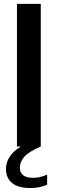

<svg xmlns="http://www.w3.org/2000/svg" viewBox="-20 -760 300 996"><path d="M68 0V-740H191.5V0ZM138.5 215.5Q74.5 215.5 42.8 189.5Q11 163.5 11 117Q11 72.5 43.2 36.2Q75.5 0 156 -33L191.5 0Q127 28 105 54.5Q83 81 83 109.5Q83 162.5 152.5 162.5Q168 162.5 185.5 158.8Q203 155 224.5 146V198.5Q204.5 206.5 183.5 211Q162.5 215.5 138.5 215.5Z"/></svg>

Font: Encode Sans Semi Condensed SemiBold
Style: Regular
Weight: 600
Width: 4
Designer: Multiple Designers
Foundry: Impallari Type
Version: Version 3.000; ttfautohint (v1.8.3) -l 8 -r 50 -G 200 -x 14 